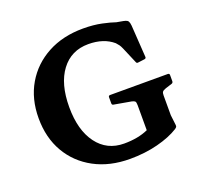

<svg xmlns="http://www.w3.org/2000/svg" viewBox="-132 -911 1122 1073"><g transform="rotate(-20 428.5 -374.5)"><path d="M464 -670Q362 -670 303 -591.5Q244 -513 244 -375Q244 -238 303 -158.5Q362 -79 464 -79Q547 -79 607 -106V-255Q607 -273 602 -278Q597 -283 583 -286L481 -304Q472 -305 472 -315V-351Q472 -361 482 -361H825Q835 -361 835 -351V-315Q835 -305 826 -302L788 -290Q771 -284 766.5 -277.5Q762 -271 762 -257V-139L769 -80Q770 -71 768 -67.5Q766 -64 758 -58Q707 -26 630.5 -6.5Q554 13 466 13Q345 13 254 -36Q163 -85 112.5 -172Q62 -259 62 -375Q62 -490 113 -577Q164 -664 255 -713Q346 -762 466 -762Q528 -762 577 -751.5Q626 -741 654 -731L693 -724Q708 -721 715 -716.5Q722 -712 725 -700Q728 -688 729 -662L740 -494Q741 -485 731 -483L692 -478Q682 -476 679 -486L639 -580Q632 -596 626.5 -603.5Q621 -611 611 -622Q555 -670 464 -670Z"/></g></svg>

Font: Hahmlet
Style: Bold
Weight: 700
Designer: Minjoo Ham & Mark Frömberg
Foundry: hypertype
Version: Version 1.002; ttfautohint (v1.8.3)